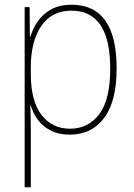

<svg xmlns="http://www.w3.org/2000/svg" viewBox="-20 -558 564 810"><path d="M282 -538Q472 -538 472 -269Q472 -131 419.5 -60.5Q367 10 274 10Q227 10 193.5 -7.5Q160 -25 139.5 -53Q119 -81 110 -113H108Q109 -88 109.5 -60.5Q110 -33 110 -4V232H84V-528H105L106 -403H108Q118 -437 139.5 -468Q161 -499 196 -518.5Q231 -538 282 -538ZM281 -513Q198 -513 154 -448Q110 -383 110 -275V-246Q110 -132 155 -73.5Q200 -15 275 -15Q352 -15 398.5 -76Q445 -137 445 -269Q445 -513 281 -513Z"/></svg>

Font: Noto Sans Gurmukhi UI SemiCondensed Thin
Style: Regular
Weight: 100
Width: 4
Designer: Jelle Bosma - Monotype Design Team
Foundry: Monotype Imaging Inc.
Version: Version 2.004; ttfautohint (v1.8.4.7-5d5b)